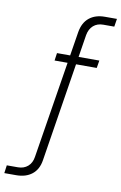

<svg xmlns="http://www.w3.org/2000/svg" viewBox="-157 -786 659 1045"><g transform="rotate(10 173.0 -263.5)"><path d="M107 -448 113 -490H347L340 -448ZM-56 203 -50 159H11Q44 159 66 140Q88 121 93 87L207 -623Q216 -676 249.5 -703Q283 -730 336 -730H402L395 -686H334Q301 -686 279.5 -667Q258 -648 252 -614L139 97Q131 149 97 176Q63 203 9 203Z"/></g></svg>

Font: MuseoModerno ExtraLight
Style: Italic
Weight: 250
Italic angle: -9°
Designer: Pablo Cosgaya, Héctor Gatti, Marcela Romero, and the Authors of The MuseoModerno Project.
Foundry: Omnibus-Type Team
Version: Version 1.003